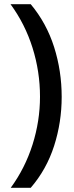

<svg xmlns="http://www.w3.org/2000/svg" viewBox="-20 -978 353 912"><path d="M273 -518Q273 -397 237 -285Q201 -173 126 -86H31Q99 -179 134.5 -291Q170 -403 170 -519Q170 -638 134.5 -751Q99 -864 30 -958H126Q201 -868 237 -754.5Q273 -641 273 -518Z"/></svg>

Font: Noto Sans Khmer UI ExtraCondensed Medium
Style: Regular
Weight: 500
Width: 2
Designer: Danh Hong and the Monotype Design Team
Foundry: Monotype Imaging Inc.
Version: Version 2.002; ttfautohint (v1.8.4.7-5d5b)